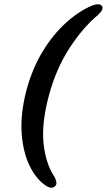

<svg xmlns="http://www.w3.org/2000/svg" viewBox="-20 -750 495 890"><path d="M102 -329.5Q129 -431 177.2 -510.5Q225.5 -590 285.5 -644.2Q345.5 -698.5 407.5 -724.5Q441 -736.5 452 -723Q463.5 -707.5 434.5 -681Q363 -621.5 301 -525.2Q239 -429 206 -305Q172 -177 182 -83.8Q192 9.5 233 70.5Q239 83 241.2 93.5Q243.5 104 236.5 111.5Q223.5 126.5 199.5 115Q151 86 119 22.2Q87 -41.5 80.5 -131.2Q74 -221 102 -329.5Z"/></svg>

Font: Fraunces 144pt S100 SemiBold
Style: Italic
Weight: 600
Italic angle: -16°
Version: Version 1.000; ttfautohint (v1.8.3)